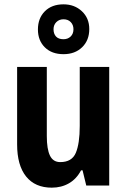

<svg xmlns="http://www.w3.org/2000/svg" viewBox="-20 -856 585 886"><path d="M484 -547V0H378L361 -70H354Q333 -30 298 -10Q263 10 219 10Q142 10 100.5 -41.5Q59 -93 59 -190V-547H196V-228Q196 -168 210.5 -138Q225 -108 258 -108Q312 -108 330 -151Q348 -194 348 -275V-547ZM273 -606Q219 -606 187 -637.5Q155 -669 155 -720Q155 -772 187 -804Q219 -836 273 -836Q324 -836 358 -804Q392 -772 392 -722Q392 -670 359 -638Q326 -606 273 -606ZM273 -675Q293 -675 306 -687.5Q319 -700 319 -721Q319 -741 306.5 -754Q294 -767 273 -767Q253 -767 240 -754Q227 -741 227 -721Q227 -700 238.5 -687.5Q250 -675 273 -675Z"/></svg>

Font: Noto Sans Khmer UI Condensed
Style: Bold
Weight: 700
Width: 3
Designer: Danh Hong and the Monotype Design Team
Foundry: Monotype Imaging Inc.
Version: Version 2.002; ttfautohint (v1.8.4.7-5d5b)